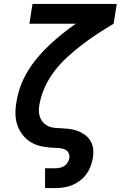

<svg xmlns="http://www.w3.org/2000/svg" viewBox="-20 -755 640 980"><path d="M210 205V104H260Q272 104 284.5 101.5Q297 99 307.5 92.5Q318 86 325 75Q332 64 334 52Q336 39 331 27.5Q326 16 315 10Q304 4 291.5 2Q279 0 266 0Q234 -1 203 -6Q172 -11 146 -24.5Q120 -38 100.5 -60.5Q81 -83 70.5 -111Q60 -139 59 -170.5Q58 -202 64 -234Q70 -274 84.5 -314Q99 -354 121 -390.5Q143 -427 171 -460.5Q199 -494 231 -524Q263 -554 297 -581.5Q331 -609 367 -634H130L146 -735H576L560 -634Q518 -609 477.5 -582.5Q437 -556 398 -526Q359 -496 323 -463Q287 -430 257.5 -391.5Q228 -353 208.5 -309.5Q189 -266 181 -220Q178 -204 178.5 -188Q179 -172 184 -157.5Q189 -143 199 -131.5Q209 -120 222 -113Q235 -106 251 -103.5Q267 -101 283 -101H284Q307 -100 330 -97.5Q353 -95 374 -87.5Q395 -80 413 -67Q431 -54 442 -35.5Q453 -17 455.5 6Q458 29 454 52Q450 74 442 95Q434 116 420.5 134.5Q407 153 387.5 167.5Q368 182 347 190.5Q326 199 304 202Q282 205 260 205Z"/></svg>

Font: Iosevka Curly Extended
Style: Bold Italic
Weight: 700
Width: 7
Italic angle: -9°
Monospace: yes
Designer: Belleve Invis
Foundry: Belleve Invis
Version: Version 11.1.0; ttfautohint (v1.8.3)